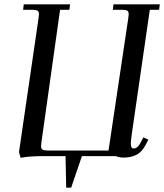

<svg xmlns="http://www.w3.org/2000/svg" viewBox="-20 -722 759 888"><path d="M67.9 -19 158.2 -637.2Q160.2 -650.9 160.2 -655.8Q160.2 -668.5 153.3 -672.6Q146.5 -676.8 127.9 -676.8H86.9L89.8 -702.1H304.2L300.8 -676.8H257.8L171.9 -65.9Q169.9 -52.2 169.9 -46.9Q169.9 -34.2 176.8 -30Q183.6 -25.9 202.1 -25.9H481.9L573.2 -637.2Q575.2 -650.9 575.2 -655.8Q575.2 -668.5 568.4 -672.6Q561.5 -676.8 543 -676.8H502L504.9 -702.1H719.2L715.8 -676.8H672.9L589.8 -104Q585 -68.8 585 -58.1Q585 -35.2 598.1 -35.2Q616.7 -35.2 631.8 -64.9L643.1 -86.9L666 -76.2L654.8 -54.2Q636.7 -19 611.1 -6.1Q585.4 6.8 551.8 6.8Q529.8 6.8 516.1 0H358.9L309.1 146H286.1L283.2 0H181.2Q116.2 0 75.2 7.8Z"/></svg>

Font: Dihjauti
Style: Bold Italic
Weight: 700
Italic angle: -9°
Designer: T. Christopher White
Version: Version 3.0.0